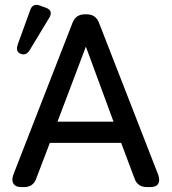

<svg xmlns="http://www.w3.org/2000/svg" viewBox="-20 -758 695 778"><path d="M65 0Q43 0 34.5 -13.5Q26 -27 34 -50L274 -666Q287 -700 324 -700H331Q368 -700 381 -666L621 -50Q629 -27 621 -13.5Q613 0 590 0H575Q537 0 525 -35L471 -179H182L127 -35Q115 0 78 0ZM213 -265H440L328 -569ZM101 -556Q86 -531 64 -540Q42 -548 52 -578L102 -716Q112 -747 143 -735L165 -727Q182 -721 185 -710Q188 -699 179 -685Z"/></svg>

Font: Zen Maru Gothic Medium
Style: Regular
Weight: 500
Designer: Yoshimichi Ohira
Foundry: Positype
Version: Version 1.001